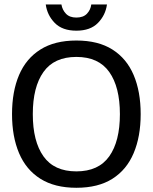

<svg xmlns="http://www.w3.org/2000/svg" viewBox="-20 -847 698 878"><path d="M329.2 11.7Q230 11.7 164.6 -29.6Q99.2 -70.8 67.1 -146.7Q35 -222.5 35 -325Q35 -428.3 67.1 -503.8Q99.2 -579.2 164.6 -620.4Q230 -661.7 329.2 -661.7Q429.2 -661.7 494.2 -620.4Q559.2 -579.2 591.2 -503.8Q623.3 -428.3 623.3 -325Q623.3 -222.5 591.2 -146.7Q559.2 -70.8 494.2 -29.6Q429.2 11.7 329.2 11.7ZM329.2 -63.3Q430.8 -63.3 479.6 -132.1Q528.3 -200.8 528.3 -325Q528.3 -449.2 479.6 -517.9Q430.8 -586.7 329.2 -586.7Q227.5 -586.7 178.8 -517.9Q130 -449.2 130 -325Q130 -200.8 178.8 -132.1Q227.5 -63.3 329.2 -63.3ZM329.2 -706.7Q265 -706.7 230.4 -742.1Q195.8 -777.5 189.2 -826.7H260.8Q265 -801.7 281.7 -784.2Q298.3 -766.7 329.2 -766.7Q360.8 -766.7 377.5 -784.2Q394.2 -801.7 397.5 -826.7H469.2Q462.5 -777.5 427.9 -742.1Q393.3 -706.7 329.2 -706.7Z"/></svg>

Font: Familjen Grotesk GF
Style: Regular
Weight: 400
Designer: Anders Wikstroem, Jonas Baeckman, Matilda Gysing, Kristian Moeller
Foundry: Familjen STHLM AB
Version: Version 2.000; Beta; Release 4; Build 6